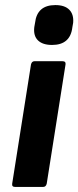

<svg xmlns="http://www.w3.org/2000/svg" viewBox="-20 -736 308 756"><path d="M39 0Q26 0 28 -13L102 -482Q105 -495 116 -495H226Q240 -495 238 -482L164 -13Q161 0 150 0ZM185 -559Q148 -559 129.5 -577Q111 -595 115 -629L118 -646Q126 -716 198 -716Q235 -716 253 -697.5Q271 -679 268 -646L265 -629Q257 -559 185 -559Z"/></svg>

Font: Sofia Sans ExtraBold
Style: Italic
Weight: 800
Italic angle: -9°
Designer: Botio Nikoltchev, Ani Petrova
Foundry: lettersoup
Version: Version 4.100; ttfautohint (v1.8.4.7-5d5b)